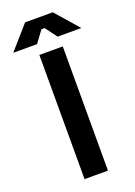

<svg xmlns="http://www.w3.org/2000/svg" viewBox="-226 -953 716 1017"><g transform="rotate(-20 132.0 -444.0)"><path d="M66 0H198V-700H66ZM-60 -758H74L123 -824H141L190 -758H324L210 -888H54Z"/></g></svg>

Font: Meta Space
Style: Bold
Weight: 700
Designer: Meta Pool / Florian Karsten
Foundry: Meta Pool / Florian Karsten
Version: Version 2.000;Glyphs 3.1.1 (3137)